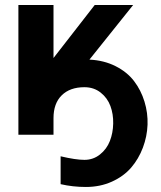

<svg xmlns="http://www.w3.org/2000/svg" viewBox="-20 -536 641 764"><path d="M53.2 0V-516.1H192.9V-305.2L356.9 -516.1H509.8L335.9 -298.8Q394 -295.9 439.9 -272.7Q485.8 -249.5 513.4 -213.4Q541 -177.2 554.9 -131.8Q568.8 -86.4 567.1 -39.8Q565.4 6.8 548.6 51.5Q531.7 96.2 502 130.9Q472.2 165.5 425.3 186.8Q378.4 208 321.8 208Q270 208 221.2 196.8V85.9Q281.2 100.1 315.9 100.1Q351.1 100.1 377.9 78.6Q404.8 57.1 417.2 25.1Q429.7 -6.8 430.4 -44.4Q431.2 -82 419.4 -114Q407.7 -146 380.6 -167.5Q353.5 -189 315.9 -189Q258.3 -189 225.6 -156.7Q192.9 -124.5 192.9 -65.9V0Z"/></svg>

Font: LT Superior
Style: Bold
Weight: 400
Designer: Daniel Lyons
Foundry: LyonsType
Version: Version 1.000